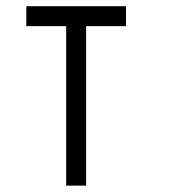

<svg xmlns="http://www.w3.org/2000/svg" viewBox="-20 -582 540 602"><path d="M62.5 -562.5H375V-500H250V0H187.5V-500H62.5Z"/></svg>

Font: Pixel Operator Mono
Style: Regular
Weight: 400
Monospace: yes
Designer: Jayvee Enaguas (HarvettFox96)
Version: 2016.04.25